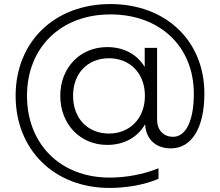

<svg xmlns="http://www.w3.org/2000/svg" viewBox="-20 -726 1083 946"><path d="M520 200C599 200 689 186 761 155V103C683 135 595 149 520 149C277 149 113 -17 113 -254C113 -491 279 -655 524 -655C766 -655 935 -499 935 -264C935 -129 895 -52 833 -52C785 -52 754 -85 754 -137V-490H693V-396C655 -459 589 -494 508 -494C376 -494 277 -394 277 -254C277 -113 376 -12 508 -12C591 -12 658 -49 695 -114C699 -40 747 5 822 5C924 5 987 -95 987 -265C987 -527 795 -706 524 -706C248 -706 57 -520 57 -254C57 11 246 200 520 200ZM517 -68C413 -68 340 -142 340 -254C340 -366 413 -439 517 -439C618 -439 694 -367 694 -254C694 -141 618 -68 517 -68Z"/></svg>

Font: Chess Sans
Style: Regular
Weight: 400
Designer: Wolf Bōese
Foundry: Wolf Bōese
Version: Version 7.223;Glyphs 3.3 (3306)